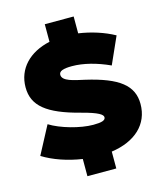

<svg xmlns="http://www.w3.org/2000/svg" viewBox="-124 -867 880 1034"><g transform="rotate(-15 316.5 -350.0)"><path d="M234 75H395V-19C529 -38 611 -114 611 -227C611 -330 538 -388 356 -430C298 -443 234 -454 234 -490C234 -510 256 -519 307 -519C370 -519 443 -500 515 -467L582 -617C524 -649 454 -671 385 -681V-775H224V-677C109 -652 36 -577 36 -473C36 -370 108 -311 290 -264C382 -240 405 -223 405 -208C405 -191 384 -184 337 -184C264 -184 158 -214 99 -251L17 -96C75 -60 153 -33 234 -21Z"/></g></svg>

Font: Fixel Display Black
Style: Regular
Weight: 900
Designer: AlfaBravo + MacPaw
Foundry: Kyrylo Tkachov, Marchela Mozhyna, Serhii Makarenko, Maria Weinstein, Zakhar Kryvoshyya
Version: Version 1.211